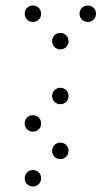

<svg xmlns="http://www.w3.org/2000/svg" viewBox="-20 -700 370 700"><path d="M100 -620C117 -620 130 -633 130 -650C130 -667 117 -680 100 -680C83 -680 70 -667 70 -650C70 -633 83 -620 100 -620ZM300 -620C317 -620 330 -633 330 -650C330 -667 317 -680 300 -680C283 -680 270 -667 270 -650C270 -633 283 -620 300 -620ZM200 -520C217 -520 230 -533 230 -550C230 -567 217 -580 200 -580C183 -580 170 -567 170 -550C170 -533 183 -520 200 -520ZM200 -320C217 -320 230 -333 230 -350C230 -367 217 -380 200 -380C183 -380 170 -367 170 -350C170 -333 183 -320 200 -320ZM100 -220C117 -220 130 -233 130 -250C130 -267 117 -280 100 -280C83 -280 70 -267 70 -250C70 -233 83 -220 100 -220ZM200 -120C217 -120 230 -133 230 -150C230 -167 217 -180 200 -180C183 -180 170 -167 170 -150C170 -133 183 -120 200 -120ZM100 -20C117 -20 130 -33 130 -50C130 -67 117 -80 100 -80C83 -80 70 -67 70 -50C70 -33 83 -20 100 -20Z"/></svg>

Font: TINY 5x3 60
Style: Regular
Weight: 150
Designer: Jack Halten Fahnestock
Foundry: Velvetyne Type Foundry
Version: Version 1.002;hotconv 1.0.109;makeotfexe 2.5.65596